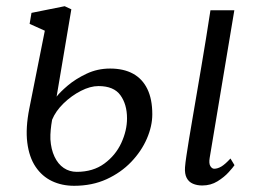

<svg xmlns="http://www.w3.org/2000/svg" viewBox="-20 -588 836 619"><path d="M632 10Q615 10 601.8 4.2Q588.5 -1.5 581.8 -14.5Q575 -27.5 576.5 -49Q577.5 -62.5 581 -85.8Q584.5 -109 589.5 -140Q594.5 -171 601 -208.2Q607.5 -245.5 614.5 -287.2Q621.5 -329 629.2 -373.5Q637 -418 644.2 -464Q651.5 -510 658.5 -555H735.5L656 -79Q653 -61 658.2 -52.5Q663.5 -44 670.5 -44Q681.5 -44 693.8 -51.2Q706 -58.5 723 -77L736 -55.5Q731.5 -48.5 717.2 -32.8Q703 -17 681.2 -3.5Q659.5 10 632 10ZM219 11Q179.5 11 147.5 -4.2Q115.5 -19.5 94.8 -50.2Q74 -81 68 -128Q62 -175 74.5 -238L124.5 -489L75.5 -511L81.5 -546.5L188.5 -568L210 -558L162.5 -276.5Q173 -290.5 198.2 -312Q223.5 -333.5 258.8 -350.2Q294 -367 335 -367Q378.5 -367 408.8 -350.5Q439 -334 455 -301.2Q471 -268.5 471 -219.5Q471 -181.5 453.5 -141Q436 -100.5 403 -66Q370 -31.5 323.5 -10.2Q277 11 219 11ZM227.5 -34Q280 -34 316.2 -60.5Q352.5 -87 371 -127Q389.5 -167 389.5 -206.5Q389.5 -251.5 368.2 -281Q347 -310.5 297.5 -310.5Q271 -310.5 240.8 -295Q210.5 -279.5 185 -254.8Q159.5 -230 148 -202Q145 -185 143.5 -169.2Q142 -153.5 142.5 -139Q144.5 -106.5 155.8 -82.8Q167 -59 185.5 -46.5Q204 -34 227.5 -34Z"/></svg>

Font: Merriweather Light
Style: Italic
Weight: 300
Italic angle: -7.8°
Designer: Eben Sorkin
Foundry: Eben Sorkin
Version: Version 2.101